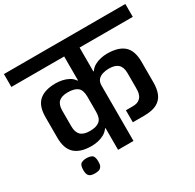

<svg xmlns="http://www.w3.org/2000/svg" viewBox="-224 -1048 1338 1316"><g transform="rotate(-30 444.5 -390.0)"><path d="M382 0V-172H378Q363 -150 339.5 -137Q316 -124 290 -118.5Q264 -113 239 -113Q152 -113 107.5 -153Q63 -193 63 -280V-442Q63 -531 107.5 -570Q152 -609 239 -609Q264 -609 290 -603.5Q316 -598 339.5 -585.5Q363 -573 378 -550H382V-739H-36V-841H925V-739H504V-550H508Q523 -573 546.5 -585.5Q570 -598 595.5 -603.5Q621 -609 646 -609Q734 -609 778.5 -570Q823 -531 823 -442V-279Q823 -228 808 -191Q793 -154 756 -133.5Q719 -113 653 -113H564V-208H616Q649 -208 666.5 -219.5Q684 -231 691.5 -247.5Q699 -264 700 -281Q701 -298 701 -309V-423Q701 -470 677.5 -492Q654 -514 606 -514Q579 -514 556 -507Q533 -500 519 -484.5Q505 -469 504 -441V0ZM165 61Q148 61 135 57Q122 53 114 40.5Q106 28 106 2Q106 -39 123 -49Q140 -59 165 -59Q191 -59 208 -49Q225 -39 225 2Q225 28 217 40.5Q209 53 195.5 57Q182 61 165 61ZM280 -208Q332 -208 357 -229Q382 -250 382 -300V-421Q382 -473 357 -493.5Q332 -514 280 -514Q231 -514 208 -492.5Q185 -471 185 -423V-300Q185 -253 208 -230.5Q231 -208 280 -208Z"/></g></svg>

Font: Matangi
Style: Bold
Weight: 700
Designer: Prashant Pant
Foundry: The Graphic Ant
Version: Version 3.002